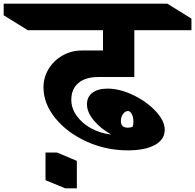

<svg xmlns="http://www.w3.org/2000/svg" viewBox="-146 -806 1059 1042"><path d="M241 -264Q241 -218 270.5 -177Q300 -136 349.5 -109Q399 -82 458 -76Q401 -107 363.5 -152Q326 -197 326 -240Q326 -280 355.5 -302.5Q385 -325 438 -325Q504 -325 577 -290Q650 -255 699 -202.5Q748 -150 748 -102Q748 -49 695 -19.5Q642 10 547 10Q429 10 323.5 -38Q218 -86 154 -165Q90 -244 90 -332Q90 -386 118 -432Q146 -478 194 -505Q242 -532 298 -532H413V-642H5L-126 -723V-786H762L893 -705V-642H583V-388H388Q318 -388 279.5 -355.5Q241 -323 241 -264ZM510 -149Q510 -113 548 -113Q561 -113 574 -118Q578 -129 578 -145Q578 -171 569 -187.5Q560 -204 546 -204L547 -203Q533 -203 521.5 -187Q510 -171 510 -149ZM271 216H208L101 172V22H164L271 67Z"/></svg>

Font: Inknut Antiqua
Style: Bold
Weight: 700
Designer: Claus Eggers Sørensen
Foundry: Claus Eggers Sørensen
Version: Version 1.003; ttfautohint (v1.8.2) -l 8 -r 50 -G 200 -x 14 